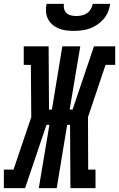

<svg xmlns="http://www.w3.org/2000/svg" viewBox="-54 -975 617 995"><path d="M-34 0V-96H16L108 -368L106 -639H69V-735H198L200 -407H215L269 -735H362L307 -407H322L433 -735H543V-639H493L402 -368L403 -96H441V0H311L309 -328H294L240 0H147L202 -328H187L76 0ZM329 -815Q308 -815 288 -817.5Q268 -820 250 -827.5Q232 -835 217.5 -847.5Q203 -860 194.5 -877Q186 -894 184.5 -914.5Q183 -935 187 -955H277Q275 -941 278.5 -928Q282 -915 291.5 -906.5Q301 -898 314.5 -895Q328 -892 341 -892Q356 -892 370 -895Q384 -898 396.5 -906.5Q409 -915 416.5 -928Q424 -941 427 -955H517Q514 -934 506 -914Q498 -894 483.5 -877Q469 -860 450.5 -847.5Q432 -835 411.5 -827.5Q391 -820 370 -817.5Q349 -815 329 -815Z"/></svg>

Font: Iosevka Slab Oblique
Style: Bold
Weight: 700
Italic angle: -9°
Monospace: yes
Designer: Belleve Invis
Foundry: Belleve Invis
Version: Version 11.1.1; ttfautohint (v1.8.3)